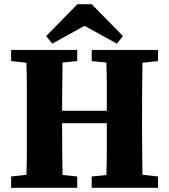

<svg xmlns="http://www.w3.org/2000/svg" viewBox="-20 -895 805 915"><path d="M417 -604V-657H733V-604L659 -596Q658 -535 657.5 -472.5Q657 -410 657 -347V-310Q657 -249 657.5 -186.5Q658 -124 659 -62L733 -54V0H417V-54L487 -61Q489 -123 489 -185Q489 -247 489 -308H276Q276 -241 276.5 -180.5Q277 -120 278 -61L348 -54V0H33V-54L106 -62Q108 -123 108 -185Q108 -247 108 -310V-347Q108 -409 108 -471.5Q108 -534 106 -596L33 -604V-657H348V-604L278 -597Q277 -536 276.5 -475.5Q276 -415 276 -367H489Q489 -425 489 -482Q489 -539 487 -597ZM417 -875 566 -723 537 -687 383 -772 229 -687 200 -723 349 -875Z"/></svg>

Font: Source Serif 4
Style: Bold
Weight: 700
Designer: Frank Grießhammer
Foundry: Adobe
Version: Version 4.005;hotconv 1.1.0;makeotfexe 2.6.0